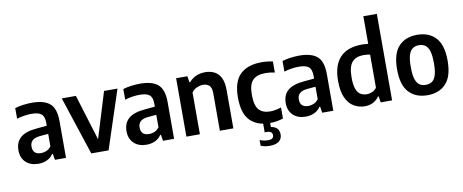

<svg xmlns="http://www.w3.org/2000/svg" viewBox="-81 -1179 4260 1766"><g transform="rotate(-10 2049.0 -296.0)"><path d="M193 9.5Q119 9.5 75.2 -32Q31.5 -73.5 31.5 -144.5Q31.5 -220 80 -262.5Q128.5 -305 236.5 -313.5L327.5 -322V-348.5Q327.5 -409 299.2 -431.5Q271 -454 207.5 -454Q177.5 -454 141 -448.8Q104.5 -443.5 70 -432.5V-532Q105.5 -543 148.5 -548.5Q191.5 -554 229.5 -554Q342 -554 396.2 -507.5Q450.5 -461 450.5 -341.5V0H347L337.5 -57.5H331Q308 -23 272 -6.8Q236 9.5 193 9.5ZM156 -157.5Q156 -83 233.5 -83Q257.5 -83 282.2 -93Q307 -103 327.5 -129V-246L249 -239Q201 -234.5 178.5 -214Q156 -193.5 156 -157.5Z M686.5 0 507 -545.5H639L770.5 -117.5L902 -545.5H1027.5L848 0Z M1202.5 9.5Q1128.5 9.5 1084.8 -32Q1041 -73.5 1041 -144.5Q1041 -220 1089.5 -262.5Q1138 -305 1246 -313.5L1337 -322V-348.5Q1337 -409 1308.8 -431.5Q1280.5 -454 1217 -454Q1187 -454 1150.5 -448.8Q1114 -443.5 1079.5 -432.5V-532Q1115 -543 1158 -548.5Q1201 -554 1239 -554Q1351.5 -554 1405.8 -507.5Q1460 -461 1460 -341.5V0H1356.5L1347 -57.5H1340.5Q1317.5 -23 1281.5 -6.8Q1245.5 9.5 1202.5 9.5ZM1165.5 -157.5Q1165.5 -83 1243 -83Q1267 -83 1291.8 -93Q1316.5 -103 1337 -129V-246L1258.5 -239Q1210.5 -234.5 1188 -214Q1165.5 -193.5 1165.5 -157.5Z M1575 0V-545.5H1680L1689 -487.5H1695.5Q1754 -554 1847 -554Q1895 -554 1932.5 -535Q1970 -516 1991.8 -473Q2013.5 -430 2013.5 -358.5V0H1887.5V-350Q1887.5 -403 1865.5 -423Q1843.5 -443 1807 -443Q1780.5 -443 1750.8 -430.5Q1721 -418 1701 -390V0Z M2353 10Q2233 10 2168.5 -57.2Q2104 -124.5 2104 -272Q2104 -421.5 2174.5 -487.8Q2245 -554 2372 -554Q2430 -554 2478.5 -542.5V-439.5Q2433.5 -449.5 2391.5 -449.5Q2311 -449.5 2272.8 -410.2Q2234.5 -371 2234.5 -274Q2234.5 -173.5 2270.2 -134Q2306 -94.5 2376 -94.5Q2420 -94.5 2478.5 -113V-10Q2419.5 10 2353 10ZM2316.5 216.5Q2270 216.5 2232.5 201V147Q2252.5 156 2273.5 159.5Q2294.5 163 2311.5 163Q2362 163 2362 125.5Q2362 86 2310 86H2291V-10H2355.5V47.5Q2432 60 2432 130Q2432 169.5 2403.5 193Q2375 216.5 2316.5 216.5Z M2689.5 9.5Q2615.5 9.5 2571.8 -32Q2528 -73.5 2528 -144.5Q2528 -220 2576.5 -262.5Q2625 -305 2733 -313.5L2824 -322V-348.5Q2824 -409 2795.8 -431.5Q2767.5 -454 2704 -454Q2674 -454 2637.5 -448.8Q2601 -443.5 2566.5 -432.5V-532Q2602 -543 2645 -548.5Q2688 -554 2726 -554Q2838.5 -554 2892.8 -507.5Q2947 -461 2947 -341.5V0H2843.5L2834 -57.5H2827.5Q2804.5 -23 2768.5 -6.8Q2732.5 9.5 2689.5 9.5ZM2652.5 -157.5Q2652.5 -83 2730 -83Q2754 -83 2778.8 -93Q2803.5 -103 2824 -129V-246L2745.5 -239Q2697.5 -234.5 2675 -214Q2652.5 -193.5 2652.5 -157.5Z M3241.5 10Q3186.5 10 3140 -17Q3093.5 -44 3065.5 -103.8Q3037.5 -163.5 3037.5 -261.5Q3037.5 -554 3314 -554Q3328 -554 3342.5 -552.8Q3357 -551.5 3370 -550V-808H3496V0H3389.5L3381 -57.5H3374.5Q3354.5 -27.5 3320.8 -8.8Q3287 10 3241.5 10ZM3278.5 -96Q3304 -96 3328.8 -107Q3353.5 -118 3370 -140.5V-450Q3357.5 -452.5 3340.8 -454.2Q3324 -456 3309.5 -456Q3238.5 -456 3202 -414.8Q3165.5 -373.5 3165.5 -272.5Q3165.5 -202 3180 -163.8Q3194.5 -125.5 3220 -110.8Q3245.5 -96 3278.5 -96Z M3826.5 10Q3717.5 10 3654 -57.5Q3590.5 -125 3590.5 -271Q3590.5 -418.5 3653.2 -486.2Q3716 -554 3826.5 -554Q3937 -554 3999.8 -485.8Q4062.5 -417.5 4062.5 -272Q4062.5 -125.5 3999.2 -57.8Q3936 10 3826.5 10ZM3826.5 -86.5Q3860.5 -86.5 3884.8 -102.5Q3909 -118.5 3921.8 -158.5Q3934.5 -198.5 3934.5 -270.5Q3934.5 -344 3921.5 -384.5Q3908.5 -425 3884.2 -441Q3860 -457 3826.5 -457Q3793 -457 3768.8 -441Q3744.5 -425 3731.5 -385Q3718.5 -345 3718.5 -272.5Q3718.5 -199.5 3731.5 -159.2Q3744.5 -119 3768.5 -102.8Q3792.5 -86.5 3826.5 -86.5Z"/></g></svg>

Font: Encode Sans SmCnd SmBold
Style: Regular
Weight: 600
Width: 4
Designer: Multiple Designers
Foundry: Impallari Type
Version: Version 3.002; ttfautohint (v1.8.3) -l 8 -r 50 -G 200 -x 14 